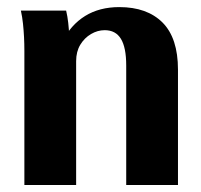

<svg xmlns="http://www.w3.org/2000/svg" viewBox="-20 -529 574 549"><path d="M49.7 0V-383.1Q49.7 -403.9 48.7 -423.2Q47.7 -442.5 45.7 -461.5Q43.7 -480.6 39.7 -498.7H169.1Q173.1 -482 175.1 -463.7Q177.1 -445.4 178.1 -425.7Q179.1 -406.1 179.1 -383.1L157.3 -408.9Q182.5 -458.1 223.5 -483.4Q264.5 -508.7 321.2 -508.7Q400.6 -508.7 444.8 -464.5Q488.9 -420.2 488.9 -329.8V0H340.9V-341.9Q340.9 -393.1 325.8 -417.9Q310.7 -442.7 279.4 -442.7Q259 -442.7 240.3 -431.7Q221.5 -420.7 209.6 -401.1Q197.7 -381.5 197.7 -354.1V0Z"/></svg>

Font: Sutasoma
Style: Regular
Weight: 400
Designer: Izhar Fathurrohim, Akbar Rohmanto, Arusyal Khofiqoini
Foundry: Kiwari Kolektiv
Version: Version 1.102